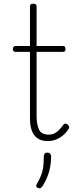

<svg xmlns="http://www.w3.org/2000/svg" viewBox="-20 -750 428 1044"><path d="M239 17Q207 17 185.5 3Q164 -11 153.5 -38.5Q143 -66 143 -105V-468H65Q57 -468 53.5 -472Q50 -476 50 -483Q50 -491 53.5 -495.5Q57 -500 65 -500H143V-715Q143 -723 147 -726.5Q151 -730 160 -730Q170 -730 174.5 -726.5Q179 -723 179 -715V-500H321Q330 -500 333 -495.5Q336 -491 336 -483Q336 -476 333 -472Q330 -468 321 -468H179V-118Q179 -73 192 -45.5Q205 -18 245 -18Q271 -18 289.5 -33Q308 -48 324 -71Q329 -78 335 -78Q341 -78 348 -73Q353 -68 355.5 -62Q358 -56 354 -50Q342 -31 325 -16Q308 -1 286.5 8Q265 17 239 17ZM187 272Q177 268 176.5 262.5Q176 257 183 245Q196 222 203.5 203.5Q211 185 214.5 161.5Q218 138 218 101Q218 93 222 86.5Q226 80 237 80Q248 80 253 86.5Q258 93 258 101Q258 129 253 157Q248 185 237.5 211Q227 237 212 261Q207 268 201.5 272Q196 276 187 272Z"/></svg>

Font: Playwrite US Modern Thin
Style: Regular
Weight: 250
Designer: Veronika Burian, José Scaglione
Foundry: TypeTogether
Version: Version 1.003